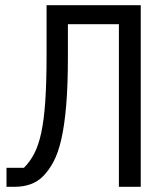

<svg xmlns="http://www.w3.org/2000/svg" viewBox="-20 -718 640 738"><path d="M437 -625H241V-499Q241 -391 234.5 -314Q228 -237 216 -184Q204 -131 186 -97Q168 -63 145 -40Q105 0 36 0H5V-73H72Q95 -96 111.5 -127.5Q128 -159 138.5 -207.5Q149 -256 154 -328.5Q159 -401 159 -505V-698H521V0H437Z"/></svg>

Font: Lilex Nerd Font
Style: Regular
Weight: 400
Designer: Mike Abbink, Paul van der Laan, Pieter van Rosmalen, Mikhael Khrustik
Foundry: Mikhael Khrustik
Version: Version 2.400; ttfautohint (v1.8.4.7-5d5b);Nerd Fonts 3.3.0